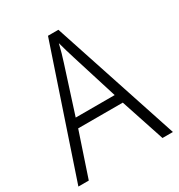

<svg xmlns="http://www.w3.org/2000/svg" viewBox="-170 -830 878 943"><g transform="rotate(-30 268.5 -358.0)"><path d="M477 0 395 -248H142L59 0H0L241 -716H300L536 0ZM297 -562Q291 -581 283 -608Q275 -635 269 -658Q263 -633 256 -608Q249 -583 242 -562L158 -300H379Z"/></g></svg>

Font: Noto Sans Thai Looped SemiCondensed Light
Style: Regular
Weight: 300
Width: 4
Designer: Sasikarn Vongin, Ben Mitchell
Foundry: The Fontpad Ltd
Version: Version 1.001; ttfautohint (v1.8.4.7-5d5b)